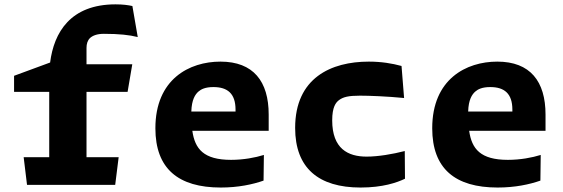

<svg xmlns="http://www.w3.org/2000/svg" viewBox="-20 -828 2520 860"><path d="M597 -662 573 -801C555 -805 531 -808.5 497.5 -808.5C295.5 -808.5 221.5 -682.5 204.5 -548L43 -488.5V-416.5H200.5V-124H86L101 0H496L511.5 -124H367.5V-416.5H551.5L572.5 -540H367.5V-613.5C367.5 -631.5 372 -646.5 383 -657.5C395 -668.5 414.5 -676.5 445 -676.5C513 -676.5 560 -671.5 597 -662Z M869 -418C880.5 -428 899 -438 936 -438C999 -438 1035 -409 1035 -337V-328.5H837C838.5 -381 854 -405 869 -418ZM676 -253.5C676 -72.5 778.5 12 969 12C1047 12 1112 -2 1160.5 -19L1162 -134C1123.5 -122 1071 -112 1015 -112C892 -112 853 -161 841.5 -242H1183.5V-315C1183.5 -463.5 1115 -552 967.5 -552C828.5 -552 676 -474 676 -253.5Z M1632 -552C1463.5 -552 1302 -479.5 1302 -255C1302 -75.5 1406.5 12 1595 12C1694 12 1758 -10 1794 -27.5L1793 -151.5C1738.5 -137.5 1674 -126.5 1622 -126.5C1538.5 -126.5 1468 -162 1468 -289C1468 -348.5 1484 -369 1499 -380C1517.5 -393.5 1540.5 -399.5 1592.5 -399.5C1633 -399.5 1713.5 -396.5 1790 -389L1778.5 -532.5C1736.5 -544 1688 -552 1632 -552Z M2109 -418C2120.5 -428 2139 -438 2176 -438C2239 -438 2275 -409 2275 -337V-328.5H2077C2078.5 -381 2094 -405 2109 -418ZM1916 -253.5C1916 -72.5 2018.5 12 2209 12C2287 12 2352 -2 2400.5 -19L2402 -134C2363.5 -122 2311 -112 2255 -112C2132 -112 2093 -161 2081.5 -242H2423.5V-315C2423.5 -463.5 2355 -552 2207.5 -552C2068.5 -552 1916 -474 1916 -253.5Z"/></svg>

Font: Monaspace Argon ExtraBold
Style: Bold
Weight: 800
Designer: Riley Cran & the Lettermatic Team
Foundry: Lettermatic
Version: Version 1.000 (Monaspace Argon)